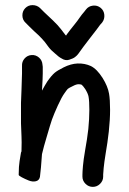

<svg xmlns="http://www.w3.org/2000/svg" viewBox="-20 -715 503 750"><path d="M78.5 -683C70.8 -675 67.2 -665.3 67.5 -654C67.8 -642.7 72 -633.3 80 -626L96 -610C106.7 -599.3 118.3 -588.3 131 -577C141.7 -566.3 149.7 -557.7 155 -551L170 -531C176 -523 184.3 -514.7 195 -506C205 -496.7 213.3 -490.3 220 -487C230 -480.3 240 -478.5 250 -481.5C260 -484.5 267.7 -488 273 -492C278.3 -496 282.7 -500.3 286 -505C290.7 -511.7 297.7 -521.3 307 -534C316.3 -546 325 -557.3 333 -568C342.3 -580 350.3 -590.3 357 -599C362.3 -606.3 367 -612.7 371 -618L379 -627C385.7 -635.7 388.5 -645.7 387.5 -657C386.5 -668.3 381.7 -677.5 373 -684.5C364.3 -691.5 354.3 -694.3 343 -693C331.7 -691.7 322.7 -686.7 316 -678L309 -669C303 -662.3 297 -654.7 291 -646C285.7 -638 278.7 -628.7 270 -618C260.7 -606.7 251.3 -594.7 242 -582C241.3 -580.7 240 -578.7 238 -576L235 -579C231 -584.3 225.7 -591.3 219 -600C211 -610.7 200.3 -622.3 187 -635C174.3 -647 162.7 -658 152 -668L136 -684C128 -691.3 118.3 -695 107 -695C95.7 -695 86.2 -691 78.5 -683ZM103.5 -500C92.5 -499.3 83.3 -494.8 76 -486.5C68.7 -478.2 65.3 -468.3 66 -457V-450V-428.5C66 -418.8 65.3 -397.7 64 -365C62 -331 61.3 -295.7 62 -259V-233C62.7 -210.3 63.3 -193.3 64 -182C64.7 -168.7 64.7 -151 64 -129V-124C63.3 -122 62.7 -120.3 62 -119C57.3 -93 54.7 -74.3 54 -63C53.3 -51.7 53 -41.3 53 -32C53 -30 57 -26.8 65 -22.5C73 -18.2 82 -14 92 -10C102 -6 111.3 -5 120 -7C128.7 -9 134 -14.7 136 -24C136.7 -30.7 138 -43 140 -61C141.3 -75.7 142.7 -93 144 -113C148.7 -133 154.7 -155 162 -179C167.3 -196.3 171.7 -211 175 -223C178.3 -233 181 -241.3 183 -248C188.3 -262.7 196 -281 206 -303C216 -325 224.7 -341 232 -351C238 -359.7 242.3 -365.3 245 -368C248.3 -370.7 255 -374.3 265 -379C273.7 -383.7 281 -386 287 -386C291.7 -386 295.7 -385.3 299 -384C302.3 -381.3 307 -375.7 313 -367C320.3 -355 324.7 -345 326 -337C328 -325.7 329 -308.7 329 -286C329 -262.7 327.7 -237.7 325 -211C321.7 -183 317.7 -156.3 313 -131C308.3 -103.7 305.3 -82.2 304 -66.5C302.7 -50.8 302 -39.7 302 -33V-25C302 -14.3 306 -5 314 3C322 11 331.5 15 342.5 15C353.5 15 363 11 371 3C379 -5 383 -14.3 383 -25V-33C383 -37.7 383.7 -46.3 385 -59C386.3 -73 389 -92.3 393 -117C397.7 -143.7 401.7 -171.7 405 -201C408.3 -231.7 410 -260 410 -286C410 -312.7 408.7 -333.7 406 -349C402.7 -368.3 394.3 -388.7 381 -410C366.3 -433.3 351 -449 335 -457C319 -464.3 301.7 -467.7 283 -467C265.7 -466.3 247.7 -461.3 229 -452C213 -444 201.3 -437 194 -431C185.3 -423.7 175.7 -412.3 165 -397C159 -387.7 152 -375.7 144 -361C146 -394.3 147 -416.7 147 -428V-454L146 -462C145.3 -473.3 140.8 -482.7 132.5 -490C124.2 -497.3 114.5 -500.7 103.5 -500Z"/></svg>

Font: Ruji's Handwriting Font v.2.0
Style: Medium
Weight: 500
Version: Version 2.0